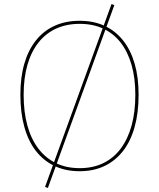

<svg xmlns="http://www.w3.org/2000/svg" viewBox="-20 -825 780 942"><path d="M215 97 201 92 527 -805 541 -800ZM371 -723Q439 -723 492.5 -698.5Q546 -674 583.5 -627Q621 -580 640.5 -513Q660 -446 660 -360Q660 -272 640.5 -202Q621 -132 583.5 -84Q546 -36 492.5 -10.5Q439 15 371 15Q302 15 248 -10.5Q194 -36 156.5 -84Q119 -132 99.5 -202Q80 -272 80 -360Q80 -446 99.5 -513Q119 -580 156.5 -627Q194 -674 248 -698.5Q302 -723 371 -723ZM371 -708Q306 -708 255 -684.5Q204 -661 168.5 -616Q133 -571 114.5 -506.5Q96 -442 96 -360Q96 -275 114.5 -208.5Q133 -142 168.5 -95.5Q204 -49 255 -24.5Q306 0 371 0Q436 0 486.5 -24.5Q537 -49 572 -95.5Q607 -142 625.5 -208.5Q644 -275 644 -360Q644 -442 625.5 -506.5Q607 -571 572 -616Q537 -661 486.5 -684.5Q436 -708 371 -708Z"/></svg>

Font: Kalnia Thin
Style: Regular
Weight: 100
Version: Version 1.105